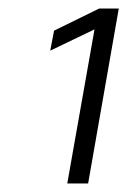

<svg xmlns="http://www.w3.org/2000/svg" viewBox="-20 -720 299 451"><path d="M202 -651 98 -601 107 -648 213 -700H259L187 -289H138Z"/></svg>

Font: Bai Jamjuree Light
Style: Italic
Weight: 300
Italic angle: -10°
Version: Version 1.000; ttfautohint (v1.6)